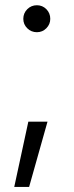

<svg xmlns="http://www.w3.org/2000/svg" viewBox="-20 -531 285 744"><path d="M92.8 193.4H35.2L89.8 -59.6H164.1ZM70.3 -458Q70.3 -480 85.7 -495.4Q101.1 -510.7 123 -510.7Q144.5 -510.7 159.7 -495.4Q174.8 -480 174.8 -458Q174.8 -437 159.7 -421.6Q144.5 -406.2 123 -406.2Q101.1 -406.2 85.7 -421.4Q70.3 -436.5 70.3 -458Z"/></svg>

Font: Pretendard Light
Style: Regular
Weight: 300
Designer: Base glyphs from Inter by Rasmus Andersson; Hangeul glyphs from Noto Sans CJK(Source Han Sans) by Jang Soo-young and Kan
Foundry: Kil Hyung-jin
Version: Version 1.309